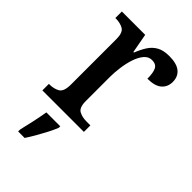

<svg xmlns="http://www.w3.org/2000/svg" viewBox="-233 -622 919 919"><g transform="rotate(45 226.5 -162.5)"><path d="M26 0V-44H29Q60 -44 81.5 -56.5Q103 -69 103 -116V-424Q103 -468 82 -480Q61 -492 31 -492H28V-536H186L204 -438H208Q220 -469 235.5 -493.5Q251 -518 275.5 -532Q300 -546 339 -546Q390 -546 414.5 -526Q439 -506 439 -470Q439 -436 415.5 -415.5Q392 -395 342 -395Q342 -436 332 -455Q322 -474 295 -474Q271 -474 254.5 -454Q238 -434 228 -403Q218 -372 213.5 -337.5Q209 -303 209 -274V-111Q209 -67 230 -55.5Q251 -44 281 -44H307V0ZM83 208Q91 175 99.5 136Q108 97 114 61H208V71Q200 92 186 119Q172 146 156.5 173Q141 200 127 221H83Z"/></g></svg>

Font: Noto Serif Tamil SemiCondensed Medium
Style: Italic
Weight: 500
Width: 4
Italic angle: -12°
Designer: Indian Type Foundry, Tom Grace, and the Monotype Design Team
Foundry: Monotype Imaging Inc.
Version: Version 2.003; ttfautohint (v1.8.4.7-5d5b)